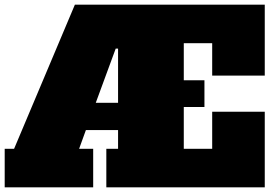

<svg xmlns="http://www.w3.org/2000/svg" viewBox="-22 -798 1168 818"><path d="M882 -614H761V-456H849V-342H761V-164H882V-322H1106V0H431V-164H481V-244H344L315 -164H375V0H-2V-164H38L297 -778H1106V-476H882ZM386 -360H481V-591H471Z"/></svg>

Font: Alfa Slab One
Style: Regular
Weight: 400
Designer: JM Sole
Foundry: JM Sole
Version: Version 1.001